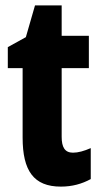

<svg xmlns="http://www.w3.org/2000/svg" viewBox="-20 -683 374 713"><path d="M251 -116C221 -116 209 -136 209 -175V-430H310V-550H209V-663H110L76 -545L9 -508V-430H64V-172C64 -49 105 10 206 10C248 10 284 0 317 -18V-133C292 -122 270 -116 251 -116Z"/></svg>

Font: Noto Sans Arabic UI XCn XBd
Style: Regular
Weight: 800
Width: 2
Designer: Monotype Design Team, Nadine Chahine and Nizar Qandah
Foundry: Monotype Imaging Inc.
Version: Version 2.010